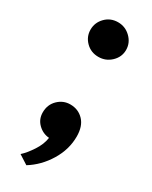

<svg xmlns="http://www.w3.org/2000/svg" viewBox="-169 -525 560 707"><g transform="rotate(30 111.5 -171.5)"><path d="M110 -337Q78 -337 56.5 -358.5Q35 -380 35 -410Q35 -440 56.5 -462Q78 -484 110 -484Q141 -484 163.5 -462Q186 -440 186 -410Q186 -380 163.5 -358.5Q141 -337 110 -337ZM41 116Q59 100 78.5 70.5Q98 41 102 12Q75 10 55 -9.5Q35 -29 35 -58Q35 -91 57 -112.5Q79 -134 109 -134Q143 -134 165.5 -110.5Q188 -87 188 -43Q188 12 157.5 62Q127 112 80 141Z"/></g></svg>

Font: Overpass Light
Style: Bold
Weight: 600
Designer: Delve Withrington, Thomas Jockin
Foundry: Delve Fonts
Version: Version 3.000;DELV;Overpass